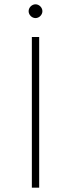

<svg xmlns="http://www.w3.org/2000/svg" viewBox="-20 -872 330 892"><path d="M145 -788C162 -788 177 -803 177 -820C177 -837 162 -852 145 -852C128 -852 113 -837 113 -820C113 -803 128 -788 145 -788ZM128 0H162V-700H128Z"/></svg>

Font: Talent ExtraLight
Style: Regular
Weight: 200
Designer: Mike Powis
Version: Version 1.001;hotconv 1.0.109;makeotfexe 2.5.65596